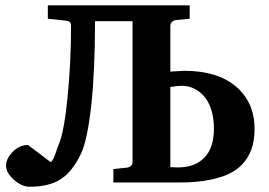

<svg xmlns="http://www.w3.org/2000/svg" viewBox="-20 -691 1020 727"><path d="M943.8 -204.1Q943.8 -168 936.3 -138.9Q928.7 -109.9 909.4 -83.3Q890.1 -56.6 858.6 -38.8Q827.1 -21 776.9 -10.5Q726.6 0 660.2 0H409.2V-50.8L460 -56.2Q469.7 -57.1 475.8 -62.7Q481.9 -68.4 481.9 -78.1V-610.8H339.8Q339.8 -422.4 325.4 -291.7Q311 -161.1 287.1 -109.9Q254.4 -41.5 210.4 -12.7Q166.5 16.1 91.8 16.1Q62.5 16.1 32.7 -10.3Q2.9 -36.6 2.9 -64Q2.9 -90.3 28.3 -116.2Q53.7 -142.1 85.9 -142.1L171.9 -77.1Q177.7 -80.6 182.6 -90.8Q187.5 -101.1 192.9 -117.9Q198.2 -134.8 202.1 -143.1Q222.7 -190.4 235.8 -323Q249 -455.6 249 -592.8Q249 -603 244.9 -607.2Q240.7 -611.3 229 -612.8L161.1 -620.1V-670.9H698.2V-620.1L647 -615.2Q637.7 -614.3 631.3 -608.4Q625 -602.5 625 -592.8V-419.9Q673.3 -422.9 676.8 -422.9Q804.2 -422.9 874 -362.8Q943.8 -302.7 943.8 -204.1ZM790 -204.1Q790 -238.3 782.5 -266.4Q774.9 -294.4 762.9 -312.7Q751 -331.1 734.9 -343.3Q718.8 -355.5 701.9 -360.8Q685.1 -366.2 668 -366.2Q654.8 -366.2 625 -361.8V-58.1Q628.4 -58.1 638.7 -57.6Q648.9 -57.1 654.8 -57.1Q717.8 -57.1 753.9 -94.2Q790 -131.3 790 -204.1Z"/></svg>

Font: Veleka
Style: Bold
Weight: 700
Designer: Stefan Peev, Context Ltd, 2016; SIL International, 1997-2014.
Foundry: Stefan Peev, Context Ltd, 2016
Version: Version 1.000